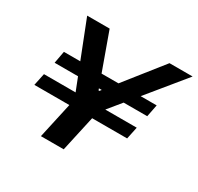

<svg xmlns="http://www.w3.org/2000/svg" viewBox="-148 -862 1066 1036"><g transform="rotate(30 385.5 -344.0)"><path d="M223 0 272 -222H54L70 -298H267L114 -688H254L369 -369H374L627 -688H771L452 -298H648L632 -222H414L365 0ZM89 -380 103 -456H681L666 -380Z"/></g></svg>

Font: Saira Expanded SemiBold
Style: Italic
Weight: 600
Width: 7
Italic angle: -12°
Designer: Hector Gatti with collaboration of the Omnibus-Type team
Foundry: Omnibus-Type
Version: Version 1.101